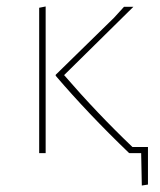

<svg xmlns="http://www.w3.org/2000/svg" viewBox="-20 -473 493 593"><path d="M101 0V-449L121 -453V0ZM178 -241Q280 -123 389 -19H437V97L418 100L416 0H380L378 -1Q252 -122 152 -239V-242L332 -418L363 -452H392Z"/></svg>

Font: Alegreya Sans Thin
Style: Regular
Weight: 100
Designer: Juan Pablo del Peral
Foundry: Huerta Tipografica
Version: Version 2.007